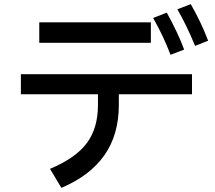

<svg xmlns="http://www.w3.org/2000/svg" viewBox="-20 -862 1040 929"><path d="M903 -842Q954 -753 987 -665L924 -640Q880 -746 838 -817ZM805 -597Q771 -687 721 -775L787 -801Q843 -699 871 -622ZM170 -754H710V-655H170ZM81 -406V-503H909V-406H555V-354Q555 -211 485.5 -111.5Q416 -12 277 47L222 -45Q346 -97 400 -169.5Q454 -242 454 -354V-406Z"/></svg>

Font: IBM Plex Sans JP Medm
Style: Regular
Weight: 500
Designer: Mike Abbink; Paul van der Laan; Pieter van Rosmalen; Wujin Sim; Yejin Wi; Jinhee Kim; Boomi Park; Yona Kim; Kichan Ma
Foundry: Sandoll Inc.
Version: Version 1.002